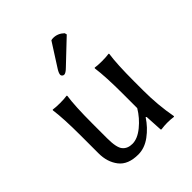

<svg xmlns="http://www.w3.org/2000/svg" viewBox="-191 -791 919 919"><g transform="rotate(-45 268.5 -331.5)"><path d="M306 -671Q312 -673 320 -673Q351 -673 375 -650L378 -639L263 -530Q244 -511 233 -511Q228 -511 223.5 -515Q219 -519 219 -524Q219 -534 230 -552ZM365 -92Q337 -49 297 -19.5Q257 10 214 10Q145 10 114 -30Q83 -70 83 -129V-249Q83 -365 74 -429L76 -432Q94 -429 123 -429Q152 -429 170 -432L172 -429Q163 -369 163 -249V-150Q163 -87 180.5 -66.5Q198 -46 230 -46Q265 -46 303.5 -77.5Q342 -109 367 -151V-249Q367 -363 358 -429L360 -432Q378 -429 407 -429Q436 -429 454 -432L456 -429Q447 -369 447 -249V-192Q447 -91 464 0L462 3Q443 0 418 0Q401 0 378 3Q374 3 374 0L369 -89Z"/></g></svg>

Font: Libertinus Sans
Style: Regular
Weight: 400
Designer: Philipp H. Poll
Foundry: Khaled Hosny
Version: Version 6.1